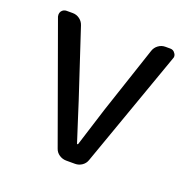

<svg xmlns="http://www.w3.org/2000/svg" viewBox="-103 -641 727 740"><g transform="rotate(20 260.5 -271.5)"><path d="M244.1 0Q228.5 0 215.3 -8.8Q202.1 -17.6 197.3 -32.2L24.4 -510.7Q23.4 -514.6 23.4 -518.6Q23.4 -526.4 27.3 -532.2Q35.2 -543 47.9 -543H73.2Q88.9 -543 101.6 -533.7Q114.3 -524.4 119.1 -509.8L210 -234.4Q214.8 -219.7 232.9 -162.6Q251 -105.5 260.7 -76.2Q260.7 -74.2 262.7 -74.2Q264.6 -74.2 265.6 -76.2Q309.6 -214.8 315.4 -234.4L407.2 -509.8Q412.1 -524.4 424.8 -533.7Q437.5 -543 453.1 -543H473.6Q486.3 -543 493.2 -532.2Q498 -526.4 498 -518.6Q498 -514.6 496.1 -510.7L326.2 -32.2Q321.3 -17.6 308.6 -8.8Q295.9 0 280.3 0Z"/></g></svg>

Font: Gen Jyuu GothicL Regular
Style: Regular
Weight: 400
Designer: [Source Han Sans]
Ryoko NISHIZUKA  (kana & ideographs); Paul D. Hunt (Latin, Greek & Cyrillic); Wenlong ZHANG  (bopomofo
Version: Version 1.002.20150607